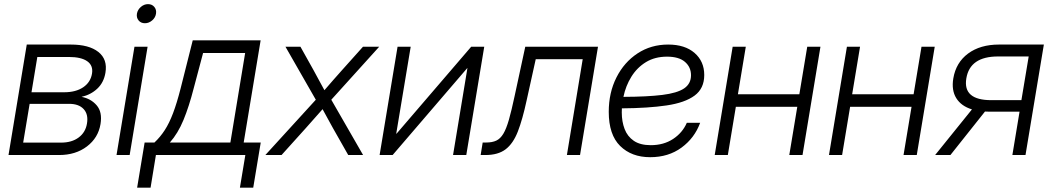

<svg xmlns="http://www.w3.org/2000/svg" viewBox="-20 -738 5008 914"><path d="M20.5 0 107.4 -525.9H316.9Q403.8 -525.9 448.2 -490.7Q492.7 -455.6 481.9 -391.6Q474.1 -345.2 443.4 -316.2Q412.6 -287.1 368.2 -276.9Q412.6 -268.6 440.2 -236.6Q467.8 -204.6 458.5 -147.5Q447.8 -82 394 -41Q340.3 0 261.2 0ZM90.3 -59.1H271Q321.8 -59.1 354.5 -83.5Q387.2 -107.9 394 -149.9Q401.4 -193.4 378.4 -218.5Q355.5 -243.7 309.1 -243.7H121.1ZM129.9 -298.8H285.6Q340.8 -298.8 376 -322.5Q411.1 -346.2 418 -387.7Q424.3 -425.8 395.5 -446.3Q366.7 -466.8 307.1 -466.8H157.7Z M534.7 0 620.1 -515.6H682.6L597.2 0ZM669.9 -627.4Q650.9 -627.4 639.9 -640.6Q628.9 -653.8 631.8 -672.9Q635.3 -691.9 650.6 -705.1Q666 -718.3 684.6 -718.3Q703.6 -718.3 714.6 -705.1Q725.6 -691.9 722.7 -672.9Q719.7 -653.8 704.1 -640.6Q688.5 -627.4 669.9 -627.4Z M632.8 155.3 668.5 -59.6H715.3Q743.2 -85.9 764.4 -118.7Q785.6 -151.4 803.7 -199Q821.8 -246.6 839.8 -316.9L897.5 -545.9H1220.7L1140.1 -59.6H1221.2L1185.5 155.3H1122.1L1147.9 0H722.2L696.8 155.3ZM788.6 -59.6H1076.7L1147 -485.8H946.8L901.9 -316.9Q879.9 -231 853.5 -167Q827.1 -103 788.6 -59.6Z M1243.2 0 1483.4 -263.2 1338.9 -515.6H1410.2L1472.7 -403.8Q1485.8 -379.9 1498.5 -356.2Q1511.2 -332.5 1524.4 -308.6Q1544.9 -332.5 1565.7 -356.2Q1586.4 -379.9 1607.9 -403.8L1708 -515.6H1785.2L1557.1 -263.2L1708.5 0H1637.7L1565.4 -127.4Q1552.7 -150.4 1540.3 -173.1Q1527.8 -195.8 1515.6 -218.3Q1475.6 -172.4 1435.1 -127.4L1320.3 0Z M2199.7 0H2136.7L2205.1 -413.6H2204.1L1849.1 0H1787.1L1872.6 -515.6H1935.1L1866.2 -101.6H1867.7L2223.1 -515.6H2285.2Z M2268.1 0 2277.8 -59.6H2294.9Q2323.2 -59.6 2342.5 -68.6Q2361.8 -77.6 2376 -101.1Q2390.1 -124.5 2402.6 -168Q2415 -211.4 2429.7 -280.3L2480.5 -515.6H2826.7L2741.2 0H2678.7L2753.9 -456.1H2530.3L2486.8 -259.3Q2467.3 -168.9 2445.1 -111.8Q2422.9 -54.7 2387 -27.3Q2351.1 0 2291 0Z M3075.2 10.3Q2986.3 10.3 2932.1 -43.2Q2877.9 -96.7 2877.9 -205.6Q2877.9 -296.9 2914.6 -369.4Q2951.2 -441.9 3015.1 -483.9Q3079.1 -525.9 3160.6 -525.9Q3240.7 -525.9 3286.6 -485.8Q3332.5 -445.8 3332.5 -380.9Q3332.5 -316.9 3286.6 -283Q3240.7 -249 3153.3 -236.1Q3065.9 -223.1 2940.4 -222.2Q2939.9 -212.4 2939.9 -202.6Q2939.9 -159.2 2953.4 -123.8Q2966.8 -88.4 2997.3 -67.6Q3027.8 -46.9 3078.1 -46.9Q3139.2 -46.9 3184.1 -76.4Q3229 -106 3249.5 -153.3H3313Q3286.6 -81.1 3224.4 -35.4Q3162.1 10.3 3075.2 10.3ZM2947.8 -276.9Q3061.5 -277.3 3132.6 -286.1Q3203.6 -294.9 3236.6 -317.1Q3269.5 -339.4 3269.5 -379.9Q3269.5 -418.5 3240.7 -443.4Q3211.9 -468.3 3155.3 -468.3Q3097.7 -468.3 3055.2 -442.4Q3012.7 -416.5 2985.6 -372.8Q2958.5 -329.1 2947.8 -276.9Z M3530.3 -515.6 3492.7 -289.1H3785.2L3822.8 -515.6H3885.7L3800.3 0H3737.3L3775.4 -229.5H3482.9L3444.8 0H3382.3L3467.8 -515.6Z M4074.2 -515.6 4036.6 -289.1H4329.1L4366.7 -515.6H4429.7L4344.2 0H4281.2L4319.3 -229.5H4026.9L3988.8 0H3926.3L4011.7 -515.6Z M4861.8 0H4799.3L4833.5 -206.5H4685.5Q4677.2 -206.5 4668.9 -207L4504.4 0H4431.6L4606.9 -217.3Q4555.7 -232.9 4532.2 -270.8Q4508.8 -308.6 4518.1 -364.7Q4530.8 -440.4 4588.6 -483.2Q4646.5 -525.9 4735.8 -525.9H4949.2ZM4842.3 -261.2 4877 -469.2H4731Q4597.2 -469.2 4580.1 -364.7Q4563 -261.2 4699.2 -261.2Z"/></svg>

Font: Inter Display Light
Style: Italic
Weight: 300
Italic angle: -9.39999°
Designer: Rasmus Andersson
Foundry: rsms
Version: Version 4.000;git-a52131595